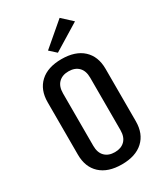

<svg xmlns="http://www.w3.org/2000/svg" viewBox="-176 -762 726 844"><g transform="rotate(-30 187.0 -340.5)"><path d="M334 -127Q334 -64 295.5 -28.5Q257 7 187 7Q117 7 78.5 -28.5Q40 -64 40 -127V-393Q40 -456 78.5 -491.5Q117 -527 187 -527Q257 -527 295.5 -491.5Q334 -456 334 -393ZM118 -127Q118 -92 136.5 -73.5Q155 -55 187 -55Q219 -55 237.5 -73.5Q256 -92 256 -127V-393Q256 -428 237.5 -446.5Q219 -465 187 -465Q155 -465 136.5 -446.5Q118 -428 118 -393ZM188 -559 155 -589 271 -688 322 -641Z"/></g></svg>

Font: Homenaje
Style: Regular
Weight: 400
Version: Version 1.002